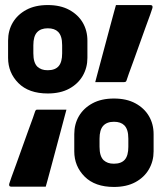

<svg xmlns="http://www.w3.org/2000/svg" viewBox="-20 -730 640 760"><path d="M169 -710Q219 -710 254 -691Q289 -672 307.5 -640.5Q326 -609 326 -569V-501Q326 -462 307.5 -430Q289 -398 254 -379Q219 -360 169 -360Q94 -360 53 -401Q12 -442 12 -501V-569Q12 -609 30.5 -640.5Q49 -672 84 -691Q119 -710 169 -710ZM112 -519Q112 -500 116 -487Q120 -474 128 -466Q136 -459 145.5 -455.5Q155 -452 169 -452Q198 -452 212 -468Q226 -484 226 -519V-551Q226 -570 222 -583Q218 -596 210 -604Q196 -618 169 -618Q141 -618 126.5 -602Q112 -586 112 -551ZM431 -340Q481 -340 516 -321Q551 -302 569.5 -270.5Q588 -239 588 -199V-131Q588 -92 569.5 -60Q551 -28 516 -9Q481 10 431 10Q356 10 315 -31Q274 -72 274 -131V-199Q274 -239 292.5 -270.5Q311 -302 346 -321Q381 -340 431 -340ZM374 -149Q374 -130 378 -117Q382 -104 390 -96Q398 -89 407.5 -85.5Q417 -82 431 -82Q460 -82 474 -98Q488 -114 488 -149V-181Q488 -200 484 -213Q480 -226 472 -234Q458 -248 431 -248Q403 -248 388.5 -232Q374 -216 374 -181ZM357 -405Q358 -409 364 -431.5Q370 -454 379 -487.5Q388 -521 398 -558.5Q408 -596 417 -629.5Q426 -663 432 -685Q438 -707 439 -710Q443 -710 462.5 -710Q482 -710 507 -710Q532 -710 551.5 -710Q571 -710 575 -710Q581 -710 583 -706.5Q585 -703 583 -697Q582 -693 574.5 -672Q567 -651 555.5 -620Q544 -589 532 -554.5Q520 -520 508.5 -489Q497 -458 489.5 -437Q482 -416 481 -412Q480 -408 477.5 -406.5Q475 -405 471 -405Q467 -405 451 -405Q435 -405 414.5 -405Q394 -405 377.5 -405Q361 -405 357 -405ZM243 -296Q242 -293 236 -270Q230 -247 221 -213.5Q212 -180 202 -142.5Q192 -105 183 -71.5Q174 -38 168 -16Q162 6 161 9Q157 9 137.5 9Q118 9 93 9Q68 9 48.5 9Q29 9 25 9Q19 9 17 5.5Q15 2 17 -4Q18 -8 25.5 -29Q33 -50 44.5 -81Q56 -112 68 -146.5Q80 -181 91.5 -212Q103 -243 110.5 -264Q118 -285 119 -289Q121 -294 123 -295Q125 -296 129 -296Q133 -296 149 -296Q165 -296 185.5 -296Q206 -296 222.5 -296Q239 -296 243 -296Z"/></svg>

Font: Recursive Monospace ExtraBold
Style: Regular
Weight: 800
Version: Version 1.047